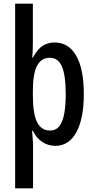

<svg xmlns="http://www.w3.org/2000/svg" viewBox="-20 -780 513 1040"><path d="M434 -270Q434 -137 393.5 -63.5Q353 10 280 10Q241 10 209 -11Q177 -32 158 -72H154Q155 -48 157 -28.5Q159 -9 159 6V240H62V-760H158V-553Q158 -508 155 -467H158Q181 -512 210 -531Q239 -550 275 -550Q352 -550 393 -478Q434 -406 434 -270ZM336 -269Q336 -372 315.5 -419.5Q295 -467 250 -467Q203 -467 180.5 -423.5Q158 -380 158 -286V-263Q158 -165 180.5 -119Q203 -73 251 -73Q285 -73 303.5 -99.5Q322 -126 329 -170Q336 -214 336 -269Z"/></svg>

Font: Noto Sans Thai Looped ExtraCondensed Medium
Style: Regular
Weight: 500
Width: 2
Designer: Sasikarn Vongin, Ben Mitchell
Foundry: The Fontpad Ltd
Version: Version 1.001; ttfautohint (v1.8.4.7-5d5b)